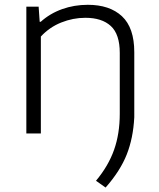

<svg xmlns="http://www.w3.org/2000/svg" viewBox="-20 -570 678 820"><path d="M390 202Q443 138.5 467.2 69.8Q491.5 1 491.5 -84V-344Q491.5 -424 453.2 -459Q415 -494 344.5 -494Q292 -494 241.8 -474Q191.5 -454 154.5 -414V0H92.5V-541.5H145L149.5 -477H154Q193.5 -512.5 245.2 -531Q297 -549.5 355 -549.5Q448.5 -549.5 501 -500.5Q553.5 -451.5 553.5 -347V-69.5Q549 20 521.2 90Q493.5 160 431 231Z"/></svg>

Font: Encode Sans Expanded Light
Style: Regular
Weight: 300
Width: 7
Designer: Multiple Designers
Foundry: Impallari Type
Version: Version 2.000